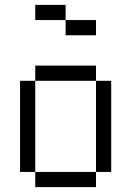

<svg xmlns="http://www.w3.org/2000/svg" viewBox="-20 -770 540 790"><path d="M375 -625V-687.5H250V-625ZM125 -62.5V0H375V-62.5ZM125 -62.5Q125 -62.5 125 -437.5H62.5Q62.5 -437.5 62.5 -62.5ZM375 -62.5H437.5Q437.5 -62.5 437.5 -437.5H375Q375 -437.5 375 -62.5ZM125 -437.5H375V-500H125ZM250 -687.5V-750H125V-687.5Z"/></svg>

Font: UnifontExMono
Style: Regular
Weight: 500
Version: Version 15.0.06